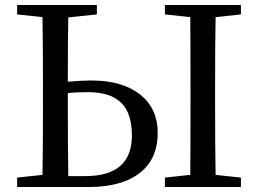

<svg xmlns="http://www.w3.org/2000/svg" viewBox="-20 -753 1040 773"><path d="M49 0V-38L151 -49Q153 -145 153 -339V-393Q153 -588 151 -684L49 -695V-733H370V-695L255 -683Q253 -597 253 -424Q306 -429 347 -429Q474 -429 546 -371Q615 -315 615 -218Q615 -117 548 -61Q475 0 336 0ZM644 0V-38L746 -49Q747 -145 747 -339V-393Q747 -588 746 -684L644 -695V-733H950V-695L848 -684Q846 -589 846 -393V-339Q846 -146 848 -49L950 -38V0ZM255 -44H323Q511 -44 511 -207Q511 -296 469 -338Q426 -382 333 -382Q284 -382 253 -378V-339Q253 -142 255 -44Z"/></svg>

Font: GenRyuMin TW M
Style: Regular
Weight: 500
Version: Version 1.501;PS 1;hotconv 16.6.51;makeotf.lib2.5.65220